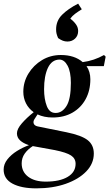

<svg xmlns="http://www.w3.org/2000/svg" viewBox="-48 -797 600 1054"><path d="M381 -777 401 -746Q380 -733 364.5 -721.5Q349 -710 338 -695Q358 -679 369.5 -662.5Q381 -646 381 -627Q381 -601 364 -585Q347 -569 322 -569Q309 -569 297 -573.5Q285 -578 271 -588Q265 -602 262.5 -612Q260 -622 260 -636Q260 -683 293 -716Q326 -749 381 -777ZM151 237Q69 237 20.5 211Q-28 185 -28 134Q-28 104 -7.5 78Q13 52 45 32Q77 12 111 0Q80 -10 62.5 -26Q45 -42 45 -65Q45 -89 72 -120Q99 -151 137 -181Q109 -201 94.5 -230Q80 -259 80 -293Q80 -347 108 -393Q136 -439 182.5 -467Q229 -495 286 -495Q361 -495 406 -456Q468 -464 523 -495L532 -486L522 -434H427Q448 -403 448 -362Q448 -300 422 -252.5Q396 -205 349.5 -178.5Q303 -152 241 -152Q194 -152 158 -169L142 -144Q133 -131 137 -119Q141 -107 159 -103L317 -71Q400 -54 433.5 -27.5Q467 -1 467 46Q467 101 425.5 144Q384 187 313 212Q242 237 151 237ZM258 -177Q293 -177 317 -215Q341 -253 341 -342Q341 -403 323 -436.5Q305 -470 278 -470Q236 -469 215 -424.5Q194 -380 194 -307Q194 -253 209 -214.5Q224 -176 258 -177ZM71 100Q71 146 106.5 173Q142 200 203 200Q280 200 323.5 174Q367 148 367 102Q367 73 342 56.5Q317 40 253 27L132 5Q104 23 87.5 46.5Q71 70 71 100Z"/></svg>

Font: DeepMind Serif Text
Style: Italic
Weight: 400
Italic angle: -12°
Designer: Frank Grießhammer / Modifications: Colophon Foundry
Foundry: Colophon Foundry
Version: Version 5.003; ttfautohint (v1.8.2)